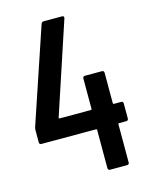

<svg xmlns="http://www.w3.org/2000/svg" viewBox="-108 -769 649 837"><g transform="rotate(-15 217.0 -350.0)"><path d="M406 -273Q416 -273 416 -263V-196Q416 -186 406 -186H374Q370 -186 370 -182V-10Q370 0 360 0H284Q274 0 274 -10V-182Q274 -186 270 -186H24Q14 -186 14 -196V-252Q14 -256 16 -264L160 -692Q163 -700 172 -700H254Q265 -700 262 -689L126 -278Q124 -273 130 -273H270Q274 -273 274 -277V-414Q274 -424 284 -424H360Q370 -424 370 -414V-277Q370 -273 374 -273Z"/></g></svg>

Font: Barlow Condensed Medium
Style: Regular
Weight: 500
Width: 3
Designer: Jeremy Tribby
Foundry: Tribby Type
Version: Version 1.422;hotconv 1.0.109;makeotfexe 2.5.65596